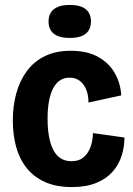

<svg xmlns="http://www.w3.org/2000/svg" viewBox="-20 -746 539 779"><path d="M272 13Q208 13 162.5 -7.5Q117 -28 88 -64.5Q59 -101 45.5 -150Q32 -199 32 -257Q32 -316 46 -367Q60 -418 88.5 -457Q117 -496 161.5 -518Q206 -540 267 -540Q332 -540 376.5 -516Q421 -492 445 -450.5Q469 -409 472 -359L339 -330Q339 -360 329.5 -383Q320 -406 303 -418.5Q286 -431 262 -431Q240 -431 223.5 -420Q207 -409 196 -388.5Q185 -368 179 -337Q173 -306 173 -265Q173 -210 183.5 -171Q194 -132 215.5 -112Q237 -92 270 -92Q302 -92 321 -109.5Q340 -127 348.5 -153Q357 -179 357 -206L485 -188Q485 -150 473.5 -114Q462 -78 437 -49.5Q412 -21 371 -4Q330 13 272 13ZM263 -592Q220 -592 198.5 -609Q177 -626 177 -659Q177 -692 199 -709Q221 -726 263 -726Q306 -726 327.5 -709Q349 -692 349 -659Q349 -626 327.5 -609Q306 -592 263 -592Z"/></svg>

Font: Bricolage Grotesque 24pt SemiCondensed
Style: Bold
Weight: 700
Width: 4
Designer: Mathieu Triay
Foundry: Atelier Triay
Version: Version 1.001;gftools[0.9.33.dev8+g029e19f]